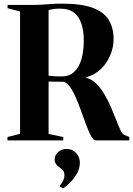

<svg xmlns="http://www.w3.org/2000/svg" viewBox="-20 -770 729 1053"><path d="M21 0V-18.5L90 -36V-707L21.5 -725V-743H161Q189.5 -743 213.2 -744.8Q237 -746.5 262.5 -748.2Q288 -750 321 -750Q426.5 -750 488 -727.2Q549.5 -704.5 576.2 -661Q603 -617.5 603 -555.5Q603 -512 585.5 -468.8Q568 -425.5 534 -392.2Q500 -359 448.5 -344.5Q480.5 -337.5 506 -313Q531.5 -288.5 551.8 -254.5Q572 -220.5 588 -183.5Q604 -146.5 616.8 -113.2Q629.5 -80 639.8 -58Q650 -36 659.5 -31.5L689 -18.5V0H505Q493 0 480.5 -22Q468 -44 455 -78.8Q442 -113.5 427.8 -153.5Q413.5 -193.5 398 -230Q382.5 -266.5 365.2 -291.8Q348 -317 328.5 -321.5Q318.5 -321.5 307.8 -321.8Q297 -322 286.5 -322Q276 -322 265.8 -322.2Q255.5 -322.5 246.5 -322.5V-35.5L327 -18.5V0ZM319 -351Q360.5 -351 387 -375.8Q413.5 -400.5 426.5 -444.8Q439.5 -489 439.5 -547Q439.5 -600.5 426.5 -639.8Q413.5 -679 385.5 -700.8Q357.5 -722.5 311.5 -722.5Q289 -722.5 277.2 -721Q265.5 -719.5 259.5 -717.8Q253.5 -716 246.5 -715V-355Q256.5 -353.5 270.2 -352.5Q284 -351.5 297.2 -351.2Q310.5 -351 319 -351ZM418 123.5Q418 153 402.5 180.8Q387 208.5 365.8 229.8Q344.5 251 326.5 263H325.5L307 252V248.5Q321 234.5 327.2 219Q333.5 203.5 333.5 192.5Q333.5 178.5 328.8 169.2Q324 160 307.5 149Q295 141 287.5 130.2Q280 119.5 280 105Q280 87 289.8 74Q299.5 61 313.8 54Q328 47 343 47H346.5Q376 47 397 68.8Q418 90.5 418 123.5Z"/></svg>

Font: Merriweather 144pt
Style: Bold
Weight: 700
Version: Version 2.100